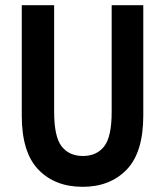

<svg xmlns="http://www.w3.org/2000/svg" viewBox="-20 -710 637 741"><path d="M64 -264V-690H189V-278Q189 -182 218 -145Q247 -108 300 -108Q353 -108 382 -145Q411 -182 411 -278V-690H533V-264Q533 -122 469 -55.5Q405 11 299 11Q192 11 128 -55.5Q64 -122 64 -264Z"/></svg>

Font: Radio Canada Condensed SemiBold
Style: Regular
Weight: 600
Width: 3
Designer: Charles Daoud, Etienne Aubert Bonn, Alexandre Saumier Demers, Jacques Le Bailly
Foundry: Radio-Canada
Version: Version 2.104; ttfautohint (v1.8.4.7-5d5b);gftools[0.9.28.de